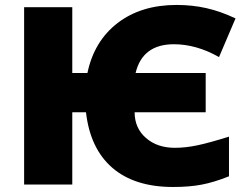

<svg xmlns="http://www.w3.org/2000/svg" viewBox="-20 -743 998 773"><path d="M680.2 -564.9Q553.7 -564.9 525.9 -449.2H808.1V-291H522Q522 -227.5 567.4 -187.7Q612.8 -147.9 684.1 -147.9Q727.5 -147.9 775.9 -158.2Q824.2 -168.5 901.9 -192.9V-33.2Q842.3 -9.3 792.7 0.2Q743.2 9.8 676.8 9.8Q521.5 9.8 432.1 -67.6Q342.8 -145 326.2 -291H271V0H77.1V-713.9H271V-449.2H332Q358.9 -577.6 453.6 -650.4Q548.3 -723.1 690.9 -723.1Q754.4 -723.1 811.3 -710.2Q868.2 -697.3 928.2 -668.9L861.8 -513.2Q770.5 -564.9 680.2 -564.9Z"/></svg>

Font: Open Sans ExtBd
Style: Bold
Weight: 800
Foundry: Ascender Corporation
Version: Version 1.10